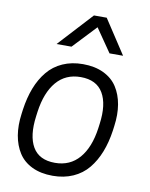

<svg xmlns="http://www.w3.org/2000/svg" viewBox="-88 -844 719 920"><g transform="rotate(10 272.0 -384.5)"><path d="M213.9 -613.8H141.1L293.9 -779.8H356L464.8 -613.8H398.9L320.8 -727.1ZM231.9 -51.8Q305.2 -51.8 350.1 -104Q395 -156.2 408.2 -251L411.1 -272.9Q424.3 -369.6 392.3 -423.8Q360.4 -478 283.2 -478Q210 -478 165.5 -425.8Q121.1 -373.5 107.9 -278.8L105 -256.8Q91.8 -159.7 123.3 -105.7Q154.8 -51.8 231.9 -51.8ZM231.9 11.2Q173.8 11.2 131.3 -9.3Q88.9 -29.8 65.7 -66.2Q42.5 -102.5 34.4 -150.4Q26.4 -198.2 34.2 -254.9L37.1 -276.9Q45.4 -335.4 63.7 -382.8Q82 -430.2 111.6 -466.1Q141.1 -502 184.8 -521.5Q228.5 -541 283.2 -541Q341.3 -541 384 -520.5Q426.8 -500 450.2 -463.6Q473.6 -427.2 481.7 -379.4Q489.7 -331.5 481.9 -274.9L479 -252.9Q470.7 -194.3 452.1 -147Q433.6 -99.6 404.1 -63.7Q374.5 -27.8 330.6 -8.3Q286.6 11.2 231.9 11.2Z"/></g></svg>

Font: Cooper Hewitt
Style: Book Italic
Weight: 706
Designer: Village Type and Design LLC
Foundry: Cooper Hewitt Smithsonian Design Museum
Version: 1.000